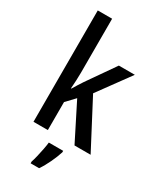

<svg xmlns="http://www.w3.org/2000/svg" viewBox="-242 -837 945 1135"><g transform="rotate(30 231.0 -269.5)"><path d="M167 -392Q167 -365 165.5 -336.5Q164 -308 162 -282H165Q175 -299 187 -318Q199 -337 209 -352L340 -540H449L290 -322L459 0H349L223 -250L167 -191V0H69V-760H167ZM307 71Q296 106 276.5 147.5Q257 189 235 221H177V209Q183 192 189.5 164.5Q196 137 201.5 109Q207 81 209 61H307Z"/></g></svg>

Font: Noto Sans Myanmar Condensed Medium
Style: Regular
Weight: 500
Width: 3
Designer: Monotype Design Team
Foundry: Monotype Imaging Inc.
Version: Version 2.107; ttfautohint (v1.8.4.7-5d5b)